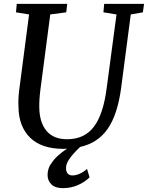

<svg xmlns="http://www.w3.org/2000/svg" viewBox="-20 -763 768 997"><path d="M396 0Q323 69 323 106Q322 127 331 137.5Q340 148 355 148Q393 148 432 114L445 158Q421 182 385 198Q349 214 306 214Q267 214 247 194.5Q227 175 227 145Q227 131 231.5 115Q236 99 245 88Q260 64 280 46Q300 28 328 9L310 10Q195 10 136 -48.5Q77 -107 76 -208Q74 -246 79 -290L131 -688L63 -699L67 -743H329L324 -699L241 -688L190 -299Q183 -244 184 -205Q185 -127 221.5 -83.5Q258 -40 328 -40Q419 -40 468 -105.5Q517 -171 534 -306L585 -688L517 -699L521 -743H728L722 -699L659 -688L609 -306Q590 -166 538.5 -93Q487 -20 396 0Z"/></svg>

Font: Koeln Type Serif
Style: Italic
Weight: 400
Italic angle: -8°
Designer: Eben Sorkin
Foundry: Eben Sorkin
Version: Version 2.002